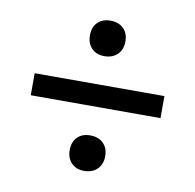

<svg xmlns="http://www.w3.org/2000/svg" viewBox="-62 -646 629 618"><g transform="rotate(10 252.5 -337.5)"><path d="M40 -374H464V-302H40ZM194 -525Q194 -552 209.5 -567.5Q225 -583 251 -583Q278 -583 294 -567.5Q310 -552 310 -525Q310 -499 294 -483Q278 -467 251 -467Q225 -467 209.5 -483Q194 -499 194 -525ZM194 -150Q194 -177 209.5 -192.5Q225 -208 251 -208Q278 -208 294 -192.5Q310 -177 310 -150Q310 -124 294 -108Q278 -92 251 -92Q225 -92 209.5 -108Q194 -124 194 -150Z"/></g></svg>

Font: PT Sans
Style: Regular
Weight: 400
Designer: A.Korolkova, O.Umpeleva, V.Yefimov
Foundry: ParaType Ltd
Version: Version 2.003